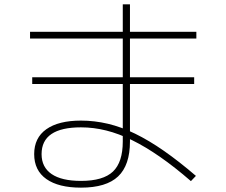

<svg xmlns="http://www.w3.org/2000/svg" viewBox="-20 -829 1040 882"><path d="M352 33Q249 33 193 -6.5Q137 -46 137 -121Q137 -196 193 -235.5Q249 -275 352 -275Q414 -275 475.5 -260.5Q537 -246 600.5 -215Q664 -184 733 -136Q802 -88 880 -21L857 3Q782 -62 715 -108.5Q648 -155 587 -185Q526 -215 468 -229.5Q410 -244 352 -244Q171 -244 171 -121Q171 -61 217 -29.5Q263 2 352 2Q454 2 499 -41Q544 -84 544 -179V-809H577V-179Q577 -70 522.5 -18.5Q468 33 352 33ZM128 -443V-474H872V-443ZM118 -652V-683H882V-652Z"/></svg>

Font: M PLUS 1 Thin ExtraLight
Style: Regular
Weight: 250
Version: Version 1.001